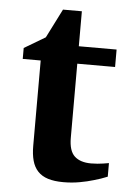

<svg xmlns="http://www.w3.org/2000/svg" viewBox="-48 -653 472 702"><g transform="rotate(5 187.5 -302.0)"><path d="M371.1 -22Q347.7 -12.2 321.3 -4.9Q298.8 2 270.3 7.1Q241.7 12.2 210.9 12.2Q177.7 12.2 154.5 4.9Q131.3 -2.4 116.9 -17.8Q102.5 -33.2 96.2 -56.2Q89.8 -79.1 89.8 -110.8V-423.8H23.9V-463.9L101.1 -509.8L154.8 -616.2H224.1V-487.8H362.8V-423.8H224.1V-151.9Q224.1 -104 245.1 -84.5Q266.1 -64.9 306.2 -64.9Q317.9 -64.9 329.6 -65.9Q341.3 -66.9 350.6 -68.4Q361.3 -69.8 371.1 -71.8Z"/></g></svg>

Font: Charis SIL Am
Style: Bold
Weight: 700
Foundry: SIL International
Version: Version 5.000